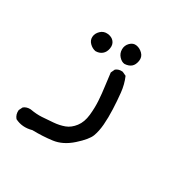

<svg xmlns="http://www.w3.org/2000/svg" viewBox="-111 -274 722 711"><g transform="rotate(30 250.0 81.5)"><path d="M104.5 311.5Q65.4 322.3 33.2 305.7Q21.5 292 23.4 272.5L31.2 256.8Q43 247.1 60.5 248Q87.9 252.9 110.4 251.5Q132.8 250 157.7 248Q182.6 246.1 203.6 238.3Q224.6 230.5 240.7 209.5Q256.8 188.5 260.3 155.8Q263.7 123 261.7 93.8Q259.8 64.5 255.9 36.6Q252 8.8 249 -18.6L256.8 -35.2Q268.6 -44.9 286.1 -43L302.7 -35.2Q315.4 -5.9 318.8 27.3Q322.3 60.5 323.7 95.7Q325.2 130.9 322.8 161.1Q320.3 191.4 312 213.4Q303.7 235.4 266.6 268.6Q229.5 301.8 189 307.1Q148.4 312.5 104.5 311.5ZM160.2 -58.6Q145.5 -61.5 134.3 -72.8Q123 -84 124 -99.1Q125 -114.3 137.7 -126.5Q150.4 -138.7 168.5 -136.7Q186.5 -134.8 195.8 -123Q205.1 -111.3 202.1 -94.2Q199.2 -77.1 188 -67.9Q176.8 -58.6 160.2 -58.6ZM277.3 -71.3Q264.6 -72.3 253.4 -84.5Q242.2 -96.7 242.2 -113.8Q242.2 -130.9 254.4 -143.1Q266.6 -155.3 281.7 -152.8Q296.9 -150.4 309.1 -138.2Q321.3 -126 318.4 -107.9Q315.4 -89.8 305.2 -81.1Q294.9 -72.3 277.3 -71.3Z"/></g></svg>

Font: JasonHandwriting4
Style: Regular
Weight: 400
Version: Version 1.01.21